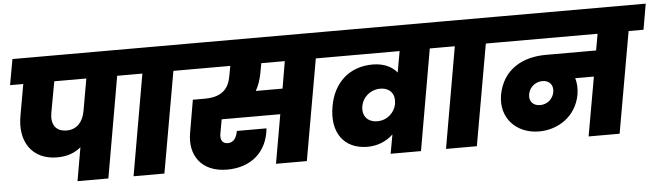

<svg xmlns="http://www.w3.org/2000/svg" viewBox="-47 -923 3840 1116"><g transform="rotate(-5 1873.0 -365.5)"><path d="M330 -299C261 -299 238 -347 249 -409L282 -590H469L436 -402V-403C426 -343 390 -299 330 -299ZM24 -590H101L69 -409C41 -261 113 -148 261 -148C319 -148 365 -165 400 -195L366 0H546L649 -590H736L763 -740H51Z M693 0H873L977 -590H1063L1090 -740H735L708 -590H796Z M1479 -531 1490 -590H1627L1600 -432H1444C1461 -462 1472 -495 1479 -531ZM1036 -590H1309L1298 -531C1286 -463 1250 -413 1144 -413H1075L1042 -221C1020 -93 1089 9 1239 9C1379 9 1474 -73 1487 -210H1314C1307 -171 1290 -144 1256 -144C1222 -144 1212 -170 1217 -201L1232 -285H1574L1524 0H1704L1808 -590H1895L1922 -740H1063Z M2133 -195C2075 -195 2044 -235 2053 -289C2062 -342 2108 -382 2165 -382C2224 -382 2252 -341 2244 -292V-287C2235 -239 2193 -195 2133 -195ZM2560 -590 2586 -740H1894L1867 -590H2297L2275 -467C2245 -503 2198 -526 2133 -526C1997 -526 1905 -440 1881 -307C1852 -152 1927 -52 2063 -52C2121 -52 2173 -73 2213 -111L2193 0H2370L2473 -590Z M2516 0H2696L2800 -590H2886L2913 -740H2558L2531 -590H2619Z M3084 -206C3042 -206 3018 -234 3025 -274C3032 -315 3067 -344 3109 -344C3150 -344 3173 -314 3166 -275C3159 -235 3125 -206 3084 -206ZM2858 -590H3452L3435 -494H3141C3005 -494 2889 -431 2862 -285C2839 -152 2931 -54 3065 -54C3173 -54 3282 -120 3305 -249C3311 -287 3308 -318 3300 -344H3409L3348 0H3529L3633 -590H3720L3746 -740H2885Z"/></g></svg>

Font: SVN-Poppins ExtraBold
Style: Italic
Weight: 800
Italic angle: -10°
Designer: Ninad Kale (Devanagari), Jonny Pinhorn (Latin)
Foundry: Indian Type Foundry
Version: Version 3.002 2017